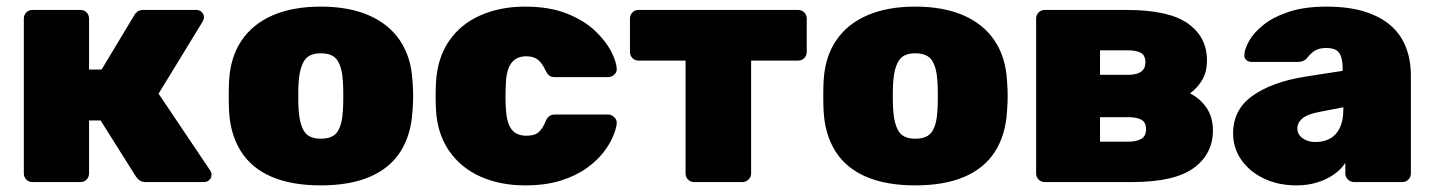

<svg xmlns="http://www.w3.org/2000/svg" viewBox="-20 -550 4329 580"><path d="M78 0Q67 0 59.5 -7.5Q52 -15 52 -26V-494Q52 -505 59.5 -512.5Q67 -520 78 -520H223Q234 -520 241.5 -512.5Q249 -505 249 -494V-340H287L385 -503Q387 -508 394 -514Q401 -520 413 -520H573Q583 -520 589.5 -513.5Q596 -507 596 -498Q596 -494 594.5 -490Q593 -486 591 -483L459 -267L615 -35Q619 -29 619 -22Q619 -13 612.5 -6.5Q606 0 596 0H421Q409 0 402.5 -4.5Q396 -9 391 -16L284 -186H249V-26Q249 -15 241.5 -7.5Q234 0 223 0Z M949 10Q861 10 800.5 -16Q740 -42 708 -92.5Q676 -143 672 -214Q671 -235 671 -260Q671 -285 672 -306Q676 -378 710 -428Q744 -478 804.5 -504Q865 -530 949 -530Q1033 -530 1093.5 -504Q1154 -478 1188 -428Q1222 -378 1226 -306Q1228 -285 1228 -260Q1228 -235 1226 -214Q1222 -143 1190 -92.5Q1158 -42 1097.5 -16Q1037 10 949 10ZM949 -131Q986 -131 1000 -153Q1014 -175 1016 -219Q1017 -234 1017 -260Q1017 -286 1016 -301Q1014 -344 1000 -366.5Q986 -389 949 -389Q913 -389 899 -366.5Q885 -344 882 -301Q881 -286 881 -260Q881 -234 882 -219Q885 -175 899 -153Q913 -131 949 -131Z M1566 10Q1491 10 1431.5 -16.5Q1372 -43 1336.5 -94.5Q1301 -146 1297 -219Q1296 -235 1296 -259Q1296 -283 1297 -300Q1301 -374 1336 -425.5Q1371 -477 1431 -503.5Q1491 -530 1566 -530Q1640 -530 1692.5 -509Q1745 -488 1777.5 -457Q1810 -426 1826 -395Q1842 -364 1843 -343Q1844 -332 1835.5 -324.5Q1827 -317 1817 -317H1656Q1645 -317 1639 -322Q1633 -327 1628 -337Q1618 -359 1605 -369.5Q1592 -380 1570 -380Q1539 -380 1524 -358.5Q1509 -337 1508 -295Q1506 -254 1508 -224Q1510 -181 1524.5 -160.5Q1539 -140 1570 -140Q1595 -140 1607 -150.5Q1619 -161 1628 -183Q1632 -193 1638.5 -198.5Q1645 -204 1656 -204H1817Q1827 -204 1835.5 -196Q1844 -188 1843 -177Q1842 -163 1832.5 -139.5Q1823 -116 1803.5 -90.5Q1784 -65 1752 -42Q1720 -19 1674 -4.5Q1628 10 1566 10Z M2077 0Q2066 0 2058.5 -7.5Q2051 -15 2051 -26V-367H1909Q1898 -367 1890.5 -374.5Q1883 -382 1883 -393V-494Q1883 -505 1890.5 -512.5Q1898 -520 1909 -520H2391Q2402 -520 2409.5 -512.5Q2417 -505 2417 -494V-393Q2417 -382 2409.5 -374.5Q2402 -367 2391 -367H2249V-26Q2249 -15 2241 -7.5Q2233 0 2223 0Z M2745 10Q2657 10 2596.5 -16Q2536 -42 2504 -92.5Q2472 -143 2468 -214Q2467 -235 2467 -260Q2467 -285 2468 -306Q2472 -378 2506 -428Q2540 -478 2600.5 -504Q2661 -530 2745 -530Q2829 -530 2889.5 -504Q2950 -478 2984 -428Q3018 -378 3022 -306Q3024 -285 3024 -260Q3024 -235 3022 -214Q3018 -143 2986 -92.5Q2954 -42 2893.5 -16Q2833 10 2745 10ZM2745 -131Q2782 -131 2796 -153Q2810 -175 2812 -219Q2813 -234 2813 -260Q2813 -286 2812 -301Q2810 -344 2796 -366.5Q2782 -389 2745 -389Q2709 -389 2695 -366.5Q2681 -344 2678 -301Q2677 -286 2677 -260Q2677 -234 2678 -219Q2681 -175 2695 -153Q2709 -131 2745 -131Z M3136 0Q3125 0 3117.5 -7.5Q3110 -15 3110 -26V-494Q3110 -505 3117.5 -512.5Q3125 -520 3136 -520H3382Q3511 -520 3568.5 -479Q3626 -438 3626 -368Q3626 -333 3612 -309Q3598 -285 3575 -268Q3606 -252 3625 -224Q3644 -196 3644 -156Q3644 -85 3586 -42.5Q3528 0 3399 0ZM3303 -122H3389Q3413 -122 3427.5 -130.5Q3442 -139 3442 -159Q3442 -180 3428.5 -188Q3415 -196 3389 -196H3303ZM3303 -324H3388Q3413 -324 3426.5 -333Q3440 -342 3440 -362Q3440 -383 3426 -390.5Q3412 -398 3388 -398H3303Z M3896 10Q3841 10 3797.5 -11Q3754 -32 3729.5 -67.5Q3705 -103 3705 -147Q3705 -219 3763.5 -260.5Q3822 -302 3920 -318L4036 -336V-343Q4036 -374 4026 -389.5Q4016 -405 3986 -405Q3965 -405 3952 -397Q3939 -389 3928 -374Q3918 -363 3902 -363H3761Q3751 -363 3744.5 -369Q3738 -375 3739 -385Q3740 -403 3754 -427.5Q3768 -452 3797.5 -475.5Q3827 -499 3874 -514.5Q3921 -530 3987 -530Q4054 -530 4102 -515Q4150 -500 4181 -473Q4212 -446 4227 -407.5Q4242 -369 4242 -322V-26Q4242 -15 4234.5 -7.5Q4227 0 4216 0H4071Q4060 0 4052 -7.5Q4044 -15 4044 -26V-58Q4031 -38 4009.5 -23Q3988 -8 3959.5 1Q3931 10 3896 10ZM3954 -121Q3979 -121 3998 -131.5Q4017 -142 4027.5 -164Q4038 -186 4038 -219V-226L3966 -212Q3929 -205 3914 -192Q3899 -179 3899 -162Q3899 -150 3906 -141Q3913 -132 3925.5 -126.5Q3938 -121 3954 -121Z"/></svg>

Font: Rubik Light ExtraBold
Style: Regular
Weight: 800
Version: Version 2.104